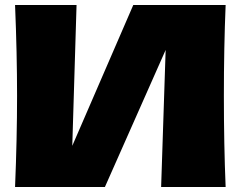

<svg xmlns="http://www.w3.org/2000/svg" viewBox="-20 -745 959 765"><path d="M285 -725 268 -164 511 -725H879Q872 -556 872 -363Q872 -169 879 0H622L640 -546L398 0H40Q48 -194 48 -363Q48 -531 40 -725Z"/></svg>

Font: Dela Gothic One
Style: Regular
Weight: 400
Designer: aratakana
Foundry: aratakana
Version: Version 1.004